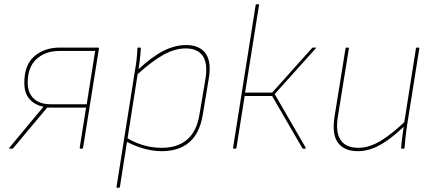

<svg xmlns="http://www.w3.org/2000/svg" viewBox="-20 -703 2050 908"><path d="M26 0Q24 0 23.5 -1.5Q23 -3 24 -4L127 -128Q141 -145 156 -163Q171 -181 185 -197V-198Q144 -207 119.5 -234.5Q95 -262 95 -311Q95 -397 143 -437.5Q191 -478 263 -478H444Q449 -478 448 -474L373 -5Q372 0 368 0H361Q356 0 357 -5L387 -194H203L43 -3Q42 -2 41 -1Q40 0 38 0ZM220 -210H390L430 -462H261Q195 -462 153 -424Q111 -386 111 -312Q111 -264 139.5 -237Q168 -210 220 -210Z M744 12Q704 12 659.5 -0.5Q615 -13 573 -36L576 -53Q617 -28 659 -16Q701 -4 745 -4Q819 -4 864.5 -42.5Q910 -81 923 -160L951 -326Q964 -401 939.5 -437.5Q915 -474 858 -474Q808 -474 754 -444.5Q700 -415 627 -349L630 -371Q696 -433 751 -461.5Q806 -490 860 -490Q925 -490 953 -449.5Q981 -409 967 -329L939 -160Q924 -72 875 -30Q826 12 744 12ZM535 185Q530 185 531 181L618 -368Q623 -395 626 -422.5Q629 -450 630 -475Q630 -478 633 -478H643Q646 -478 646 -475Q645 -458 643.5 -440.5Q642 -423 639.5 -405Q637 -387 634 -368L632 -359L547 181Q546 185 542 185Z M1473 -478Q1475 -478 1475 -477Q1475 -476 1473 -474L1279 -258L1426 -4Q1427 -3 1426 -1.5Q1425 0 1423 0H1414Q1411 0 1410 -2L1267 -249H1137L1098 -3Q1098 0 1094 0H1085Q1082 0 1082 -3L1189 -679Q1190 -683 1194 -683H1201Q1206 -683 1205 -679L1139 -265H1267L1456 -476Q1458 -478 1461 -478Z M1673 12Q1609 12 1579 -27Q1549 -66 1562 -151L1614 -474Q1615 -478 1619 -478H1626Q1631 -478 1630 -474L1578 -153Q1566 -77 1591 -40.5Q1616 -4 1675 -4Q1728 -4 1784.5 -39.5Q1841 -75 1902 -135L1899 -113Q1860 -75 1822 -46.5Q1784 -18 1747 -3Q1710 12 1673 12ZM1880 0Q1879 0 1878 -0.5Q1877 -1 1877 -3Q1879 -29 1882.5 -55.5Q1886 -82 1890 -110L1891 -119L1947 -474Q1948 -477 1949 -477.5Q1950 -478 1952 -478H1959Q1964 -478 1963 -474L1905 -110Q1901 -85 1898 -57Q1895 -29 1893 -3Q1893 0 1890 0Z"/></svg>

Font: Sofia Sans Hairline
Style: Italic
Weight: 1
Italic angle: -9°
Designer: Botio Nikoltchev, Ani Petrova
Foundry: lettersoup
Version: Version 4.102